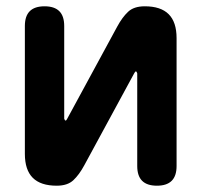

<svg xmlns="http://www.w3.org/2000/svg" viewBox="-20 -580 640 610"><path d="M59 -497.5Q59 -528.9 74.5 -544.4Q90.1 -560 121.5 -560Q152.9 -560 168.5 -544.4Q184 -528.9 184 -497.5V-203Q186 -197 188 -197Q190 -197 190.9 -198.5Q191.7 -200 193.7 -203L352.3 -495.3Q368.5 -525.3 387 -542.6Q405.5 -560 439.9 -560Q490.8 -560 515.9 -534.9Q541 -509.8 541 -458.9V-52.5Q541 -21.1 525.5 -5.6Q509.9 10 478.5 10Q447.1 10 431.5 -5.6Q416 -21.1 416 -52.5V-347Q414 -353 412 -353Q410 -353 409.1 -351.5Q408.3 -350 406.3 -347L247.7 -54.7Q231.5 -24.7 213 -7.4Q194.5 10 160.1 10Q109.2 10 84.1 -15.1Q59 -40.2 59 -91.1Z"/></svg>

Font: Maple Mono
Style: Regular
Weight: 400
Monospace: yes
Designer: subframe7536
Version: Version 7.300